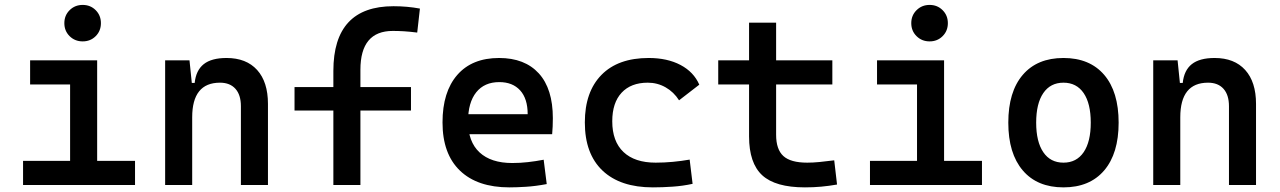

<svg xmlns="http://www.w3.org/2000/svg" viewBox="-20 -768 5313 797"><path d="M271 0V-488.3H383.3V0ZM75.7 0V-100.1H280.8V0ZM373.5 0V-100.1H540.5V0ZM105 -417.5V-517.6H383.3V-417.5ZM323.2 -596.2Q291 -596.2 269 -617.9Q247.1 -639.6 247.1 -671.9Q247.1 -704.1 269 -725.8Q291 -747.6 323.2 -747.6Q355.5 -747.6 377.2 -725.8Q398.9 -704.1 398.9 -671.9Q398.9 -639.6 377.2 -617.9Q355.5 -596.2 323.2 -596.2Z M980 0V-327.1Q980 -374 957.3 -399.4Q934.6 -424.8 893.1 -424.8Q777.8 -424.8 777.8 -281.2L747.6 -423.8H788.1Q793.5 -476.1 825.7 -501.7Q857.9 -527.3 920.4 -527.3Q1002.4 -527.3 1047.4 -477.5Q1092.3 -427.7 1092.3 -336.9V0ZM665.5 0V-517.6H766.6L777.8 -408.2V0Z M1363.8 0V-473.6Q1363.8 -742.2 1613.3 -742.2Q1670.4 -742.2 1723.1 -732.4L1711.9 -632.8Q1680.7 -636.7 1656.7 -638.2Q1632.8 -639.6 1610.4 -639.6Q1476.1 -639.6 1476.1 -478.5V0ZM1202.6 -309.1V-406.7H1686V-309.1Z M2094.7 9.8Q1961.4 9.8 1889.2 -59.8Q1816.9 -129.4 1816.9 -259.8Q1816.9 -386.7 1878.2 -457Q1939.5 -527.3 2051.8 -527.3Q2158.2 -527.3 2216.6 -463.4Q2274.9 -399.4 2274.9 -277.3Q2274.9 -242.2 2272 -210.9H1903.8V-293.9H2170.4Q2170.4 -358.4 2139.2 -392.8Q2107.9 -427.2 2052.7 -427.2Q1990.7 -427.2 1956.8 -384.8Q1922.9 -342.3 1922.9 -264.6Q1922.9 -179.7 1970.5 -135.5Q2018.1 -91.3 2106.4 -91.3Q2139.2 -91.3 2171.4 -95Q2203.6 -98.6 2236.8 -105L2249.5 -3.9Q2202.6 4.9 2163.6 7.3Q2124.5 9.8 2094.7 9.8Z M2689.9 9.8Q2554.7 9.8 2481.2 -59.8Q2407.7 -129.4 2407.7 -259.8Q2407.7 -386.7 2476.6 -457Q2545.4 -527.3 2672.9 -527.3Q2750 -527.3 2804.9 -498.3Q2859.9 -469.2 2882.8 -416.5L2798.8 -351.6Q2776.9 -386.2 2742.9 -405.5Q2709 -424.8 2668.9 -424.8Q2599.1 -424.8 2560.3 -383.1Q2521.5 -341.3 2521.5 -264.6Q2521.5 -181.2 2568.1 -137Q2614.7 -92.8 2701.7 -92.8Q2737.3 -92.8 2773.2 -96.2Q2809.1 -99.6 2842.8 -105.5L2855 -4.9Q2814.9 3.9 2772.5 6.8Q2730 9.8 2689.9 9.8Z M3321.3 9.8Q3198.7 9.8 3144 -40.5Q3089.4 -90.8 3089.4 -201.7V-283.2H3201.7V-208.5Q3201.7 -147.9 3231.7 -120.4Q3261.7 -92.8 3331.1 -92.8Q3355 -92.8 3381.8 -95.5Q3408.7 -98.1 3442.9 -102.5L3454.6 -2Q3420.9 3.9 3389.2 6.8Q3357.4 9.8 3321.3 9.8ZM3089.4 -246.6V-673.8H3201.7V-246.6ZM2961.4 -417.5V-517.6H3435.1V-417.5Z M3786.6 0V-488.3H3898.9V0ZM3591.3 0V-100.1H3796.4V0ZM3889.2 0V-100.1H4056.2V0ZM3620.6 -417.5V-517.6H3898.9V-417.5ZM3838.9 -596.2Q3806.6 -596.2 3784.7 -617.9Q3762.7 -639.6 3762.7 -671.9Q3762.7 -704.1 3784.7 -725.8Q3806.6 -747.6 3838.9 -747.6Q3871.1 -747.6 3892.8 -725.8Q3914.6 -704.1 3914.6 -671.9Q3914.6 -639.6 3892.8 -617.9Q3871.1 -596.2 3838.9 -596.2Z M4394.5 9.8Q4285.6 9.8 4225.6 -60.5Q4165.5 -130.9 4165.5 -258.8Q4165.5 -387.2 4225.6 -457.3Q4285.6 -527.3 4394.5 -527.3Q4503.4 -527.3 4563.5 -457.3Q4623.5 -387.2 4623.5 -258.8Q4623.5 -130.9 4563.5 -60.5Q4503.4 9.8 4394.5 9.8ZM4394.5 -92.8Q4448.7 -92.8 4478.3 -136.2Q4507.8 -179.7 4507.8 -258.8Q4507.8 -338.4 4478.3 -381.6Q4448.7 -424.8 4394.5 -424.8Q4340.3 -424.8 4310.8 -381.6Q4281.2 -338.4 4281.2 -258.8Q4281.2 -179.7 4310.8 -136.2Q4340.3 -92.8 4394.5 -92.8Z M5081.5 0V-327.1Q5081.5 -374 5058.8 -399.4Q5036.1 -424.8 4994.6 -424.8Q4879.4 -424.8 4879.4 -281.2L4849.1 -423.8H4889.6Q4895 -476.1 4927.2 -501.7Q4959.5 -527.3 5022 -527.3Q5104 -527.3 5148.9 -477.5Q5193.8 -427.7 5193.8 -336.9V0ZM4767.1 0V-517.6H4868.2L4879.4 -408.2V0Z"/></svg>

Font: Cascadia Code Medium
Style: Regular
Weight: 500
Monospace: yes
Designer: Aaron Bell
Foundry: Saja Typeworks
Version: Version 2407.024